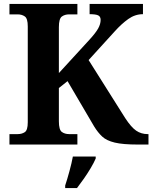

<svg xmlns="http://www.w3.org/2000/svg" viewBox="-20 -734 774 975"><path d="M28 0V-53H70Q91 -53 106 -63Q121 -73 121 -113V-600Q121 -640 106 -650.5Q91 -661 70 -661H28V-714H373V-661H331Q309 -661 294 -650Q279 -639 279 -596V-363L434 -532Q466 -567 478.5 -589.5Q491 -612 491 -633Q491 -650 478.5 -656Q466 -662 435 -662V-714H706V-662Q666 -662 631.5 -637.5Q597 -613 562 -574L430 -429L616 -134Q646 -88 671.5 -70.5Q697 -53 730 -53H734V0H680Q604 0 562.5 -10Q521 -20 499 -40.5Q477 -61 458 -92L323 -322L279 -287V-118Q279 -75 294 -64Q309 -53 331 -53H373V0ZM311 208Q321 178 332.5 136Q344 94 350 61H466V71Q457 92 441 119Q425 146 406.5 172.5Q388 199 371 221H311Z"/></svg>

Font: Noto Serif Thai
Style: Bold
Weight: 700
Designer: Monotype Design Team
Foundry: Monotype Imaging Inc.
Version: Version 2.002; ttfautohint (v1.8.4.7-5d5b)